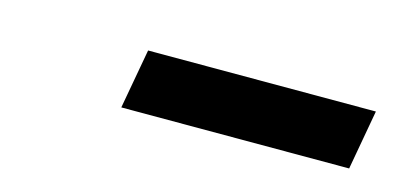

<svg xmlns="http://www.w3.org/2000/svg" viewBox="-27 -739 469 227"><g transform="rotate(15 207.5 -625.5)"><path d="M136.2 -662.1H415L401.9 -588.9H123Z"/></g></svg>

Font: Liberation Serif
Style: Italic
Weight: 400
Italic angle: -16.333°
Designer: Steve Matteson
Foundry: Ascender Corporation
Version: Version 2.1.5